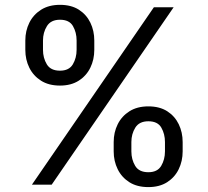

<svg xmlns="http://www.w3.org/2000/svg" viewBox="-20 -757 852 787"><path d="M446 -136.4V-174.7Q446 -214.5 462.5 -247.7Q479 -280.9 510.8 -301Q542.6 -321 588.1 -321Q634.2 -321 665.5 -301Q696.7 -280.9 712.7 -247.7Q728.7 -214.5 728.7 -174.7V-136.4Q728.7 -96.6 712.5 -63.4Q696.4 -30.2 665 -10.1Q633.5 9.9 588.1 9.9Q541.9 9.9 510.3 -10.1Q478.7 -30.2 462.4 -63.4Q446 -96.6 446 -136.4ZM83.8 -552.6V-590.9Q83.8 -630.7 100.3 -663.9Q116.8 -697.1 148.6 -717.2Q180.4 -737.2 225.9 -737.2Q272 -737.2 303.3 -717.2Q334.5 -697.1 350.5 -663.9Q366.5 -630.7 366.5 -590.9V-552.6Q366.5 -512.8 350.3 -479.6Q334.2 -446.4 302.7 -426.3Q271.3 -406.2 225.9 -406.2Q179.7 -406.2 148.1 -426.3Q116.5 -446.4 100.1 -479.6Q83.8 -512.8 83.8 -552.6ZM110.8 0 610.8 -727.3H691.8L191.8 0ZM518.5 -174.7V-136.4Q518.5 -103.3 534.1 -77.2Q549.7 -51.1 588.1 -51.1Q625.4 -51.1 640.8 -77.2Q656.2 -103.3 656.2 -136.4V-174.7Q656.2 -207.7 641.3 -233.8Q626.4 -259.9 588.1 -259.9Q550.8 -259.9 534.6 -233.8Q518.5 -207.7 518.5 -174.7ZM156.2 -590.9V-552.6Q156.2 -519.5 171.9 -493.4Q187.5 -467.3 225.9 -467.3Q263.1 -467.3 278.6 -493.4Q294 -519.5 294 -552.6V-590.9Q294 -623.9 279.1 -650Q264.2 -676.1 225.9 -676.1Q188.6 -676.1 172.4 -650Q156.2 -623.9 156.2 -590.9Z"/></svg>

Font: Inter Alia
Style: Regular
Weight: 400
Designer: Rasmus Andersson (Latin, Greek, Cyrillic etc.) and Evan from Shavian.info (Shavian, old style figures)
Foundry: Shavian.info
Version: Version 0.001;git-37ab20767